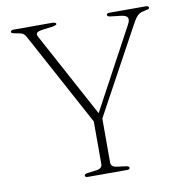

<svg xmlns="http://www.w3.org/2000/svg" viewBox="-79 -775 820 851"><g transform="rotate(-10 331.0 -350.0)"><path d="M351.5 -234.5 327 -219 90.5 -656Q84.5 -667.5 78.2 -672.2Q72 -677 61 -679L42.5 -682.5Q31 -685 27.5 -686.8Q24 -688.5 24 -692Q24 -696 27.8 -698Q31.5 -700 38 -700H211.5Q218.5 -700 223.5 -698Q228.5 -696 228.5 -692Q228.5 -685.5 206 -682.5L166 -677.5Q144 -674.5 138.2 -668.2Q132.5 -662 139 -650L349 -261.5L332 -246.5L540 -632.5Q551.5 -653 546.5 -663.8Q541.5 -674.5 518 -677.5L471.5 -683Q463.5 -684 459.8 -686Q456 -688 456 -692Q456 -696 459.5 -698Q463 -700 469.5 -700H631Q638 -700 641.8 -698Q645.5 -696 645.5 -692Q645.5 -688.5 642.5 -686.5Q639.5 -684.5 626.5 -682L619.5 -680.5Q608.5 -678.5 600.5 -673.8Q592.5 -669 585.2 -659.8Q578 -650.5 568.5 -633ZM317 -251H356.5V-45.5Q356.5 -36 363 -30Q369.5 -24 380.5 -22.5L423 -17Q437.5 -15 437.5 -8Q437.5 -4.5 434.8 -2.2Q432 0 425 0H248Q242 0 239 -2.2Q236 -4.5 236 -8Q236 -15 250 -17L292.5 -22.5Q304 -24 310.5 -30Q317 -36 317 -45.5Z"/></g></svg>

Font: Fraunces Thin
Style: Regular
Weight: 250
Version: Version 1.000;[b76b70a41]